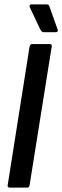

<svg xmlns="http://www.w3.org/2000/svg" viewBox="-20 -856 284 876"><path d="M25 0Q13 0 15 -11L115 -644Q118 -655 127 -655H207Q218 -655 216 -644L115 -11Q114 0 104 0ZM179 -709Q174 -709 170.5 -712.5Q167 -716 164 -721L115 -825Q114 -829 116 -832.5Q118 -836 122 -836H192Q198 -836 201.5 -833.5Q205 -831 206 -825L243 -721Q245 -716 242.5 -712.5Q240 -709 234 -709Z"/></svg>

Font: Sofia Sans Extra Condensed
Style: Bold Italic
Weight: 700
Italic angle: -9°
Designer: Botio Nikoltchev, Ani Petrova
Foundry: lettersoup
Version: Version 4.101